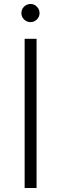

<svg xmlns="http://www.w3.org/2000/svg" viewBox="-20 -945 306 965"><path d="M133.8 -833.8Q115 -833.8 101.2 -846.9Q87.5 -860 87.5 -878.8Q87.5 -898.8 101.2 -911.9Q115 -925 133.8 -925Q152.5 -925 165.6 -911.2Q178.8 -897.5 178.8 -878.8Q178.8 -860 165 -846.9Q151.2 -833.8 133.8 -833.8ZM103.8 0V-750H163.8V0Z"/></svg>

Font: Now Light
Style: Regular
Weight: 300
Designer: Alfredo Marco Pradil
Foundry: Alfredo Marco Pradil
Version: Version 1.002;PS 001.002;hotconv 1.0.88;makeotf.lib2.5.64775